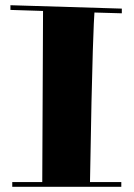

<svg xmlns="http://www.w3.org/2000/svg" viewBox="-20 -713 513 736"><path d="M27 3H445V-15H325C333 -513 340 -639 342 -665L447 -662V-680L20 -693V-675L145 -671L142 -15H27Z"/></svg>

Font: Purple Purse
Style: Regular
Weight: 400
Designer: Astigmatic (AOETI)
Foundry: Astigmatic (AOETI)
Version: Version 1.000